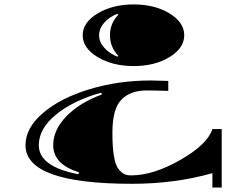

<svg xmlns="http://www.w3.org/2000/svg" viewBox="-20 -803 1132 866"><path d="M744.5 -742.5Q811 -702 811 -644Q811 -586 744.5 -545.5Q678 -505 583 -505Q488 -505 420.5 -545.5Q353 -586 353 -644Q353 -702 420.5 -742.5Q488 -783 583 -783Q678 -783 744.5 -742.5ZM95 -148Q95 -226 174 -293.5Q253 -361 383.5 -400.5Q514 -440 660 -440Q673 -440 739 -438V-393Q677 -395 641 -395Q568 -395 527.5 -353.5Q487 -312 487 -204Q487 -74 515 -40Q529 -23 541 -17.5Q553 -12 571 -12Q672 -12 794 -82Q916 -152 938 -221H980V43H938V-22Q769 26 575 26Q95 26 95 -148ZM513 -736 510 -741Q473 -727 450 -700.5Q427 -674 427 -644Q427 -614 450 -588Q473 -562 510 -547L513 -552Q476 -591 476 -644Q476 -697 513 -736ZM220 -148Q220 -218 280.5 -279.5Q341 -341 440 -377L436 -385Q311 -350 233 -286.5Q155 -223 155 -148Q155 -51 334 -17L336 -26Q220 -62 220 -148Z"/></svg>

Font: Diplomata SC
Style: Regular
Weight: 400
Width: 7
Designer: Eduardo Rodriguez Tunni
Foundry: Eduardo Rodriguez Tunni
Version: Version 1.001